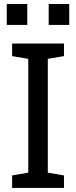

<svg xmlns="http://www.w3.org/2000/svg" viewBox="-20 -925 374 945"><path d="M39.6 0V-61.5L119.1 -75.2V-635.3L39.6 -648.9V-710.9H294.9V-648.9L215.3 -635.3V-75.2L294.9 -61.5V0ZM219.7 -802.2V-905.3H320.8V-802.2ZM13.2 -802.2V-905.3H114.3V-802.2Z"/></svg>

Font: Roboto Slab LO
Style: Regular
Weight: 400
Designer: Google
Version: Version 2.000